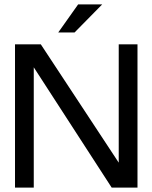

<svg xmlns="http://www.w3.org/2000/svg" viewBox="-20 -850 690 870"><path d="M603 0H486L133 -545V0H48V-649H165L518 -113V-649H603ZM443 -830 318 -703H244L334 -830Z"/></svg>

Font: Gamestation Display
Style: Regular
Weight: 400
Designer: Jonas Hecksher
Foundry: Jonas Hecksher, Playtypeª, e-types AS
Version: Version 1.003